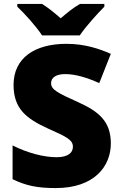

<svg xmlns="http://www.w3.org/2000/svg" viewBox="-20 -947 617 977"><path d="M194 -767H386C417 -813 477 -879 511 -913V-927H387C352 -907 324 -884 289 -854C254 -884 229 -905 194 -927H68V-913C106 -877 164 -813 194 -767ZM544 -217C544 -328 484 -379 380 -426C274 -474 240 -490 240 -524C240 -550 262 -570 312 -570C363 -570 424 -552 485 -524L544 -673C485 -699 411 -724 318 -724C158 -724 49 -653 49 -515C49 -392 116 -343 222 -294C315 -252 351 -237 351 -200C351 -169 325 -147 268 -147C204 -147 121 -168 44 -207V-35C112 -3 166 10 264 10C459 10 544 -100 544 -217Z"/></svg>

Font: Noto Sans Sinhala Black
Style: Regular
Weight: 900
Designer: Jelle Bosma - Monotype Design Team
Foundry: Monotype Imaging Inc.
Version: Version 2.006